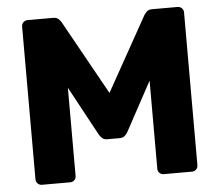

<svg xmlns="http://www.w3.org/2000/svg" viewBox="-51 -756 928 813"><g transform="rotate(-5 413.5 -350.0)"><path d="M95.1 0Q84.5 0 77.1 -7.2Q69.6 -14.5 69.6 -25.1V-674.5Q69.6 -685.5 77.1 -692.8Q84.5 -700 95.1 -700H203.2Q219.5 -700 227.6 -691.3Q235.7 -682.5 238 -678.3L413.7 -362.5L589.9 -678.3Q592.5 -682.5 600.4 -691.3Q608.4 -700 624.6 -700H732.4Q743.4 -700 750.6 -692.8Q757.9 -685.5 757.9 -674.5V-25.1Q757.9 -14.5 750.6 -7.2Q743.4 0 732.4 0H612.5Q601.9 0 594.6 -7.2Q587.4 -14.5 587.4 -25.1V-399.6L474.5 -191.1Q469.9 -182.4 461.7 -175.2Q453.6 -168 439.7 -168H387.7Q373.9 -168 365.9 -175.2Q358 -182.4 353 -191.1L240.1 -399.6V-25.1Q240.1 -14.5 232.9 -7.2Q225.6 0 215 0Z"/></g></svg>

Font: Rubik Light
Style: Regular
Weight: 300
Designer: Hubert and Fischer
Foundry: Hubert and Fischer
Version: Version 2.300;gftools[0.9.30]